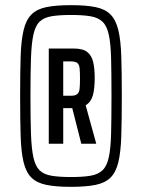

<svg xmlns="http://www.w3.org/2000/svg" viewBox="-20 -716 551 744"><path d="M255 8Q197 8 160 0.5Q123 -7 102 -27.5Q81 -48 71.5 -87Q62 -126 60 -189Q58 -252 58 -344Q58 -435 60 -497.5Q62 -560 71.5 -599.5Q81 -639 102 -660Q123 -681 160 -688.5Q197 -696 255 -696Q313 -696 350 -688.5Q387 -681 408 -660Q429 -639 438.5 -599.5Q448 -560 450 -498Q452 -436 452 -344Q452 -252 450 -189Q448 -126 438.5 -87Q429 -48 408 -27.5Q387 -7 350 0.5Q313 8 255 8ZM255 -30Q301 -30 330.5 -35Q360 -40 377 -56Q394 -72 401.5 -106Q409 -140 410.5 -198Q412 -256 412 -344Q412 -432 410.5 -490Q409 -548 401.5 -582Q394 -616 377 -632Q360 -648 330.5 -653Q301 -658 255 -658Q209 -658 179.5 -653Q150 -648 133.5 -632Q117 -616 109.5 -582Q102 -548 100 -490Q98 -432 98 -344Q98 -256 100 -198Q102 -140 109.5 -106Q117 -72 133.5 -56Q150 -40 179.5 -35Q209 -30 255 -30ZM169 -159V-528H265Q301 -528 318 -514.5Q335 -501 341 -476Q347 -451 347 -414Q347 -373 340 -347Q333 -321 312 -308L353 -159H295L260 -297H225V-159ZM225 -345H256Q272 -345 279.5 -351.5Q287 -358 288.5 -372.5Q290 -387 290 -412Q290 -437 288.5 -451.5Q287 -466 279.5 -472Q272 -478 255 -478H225Z"/></svg>

Font: Saira ExtraCondensed SemiBold
Style: Regular
Weight: 600
Width: 2
Designer: Hector Gatti with collaboration of the Omnibus-Type team
Foundry: Omnibus-Type
Version: Version 1.101